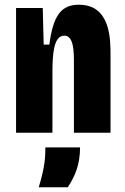

<svg xmlns="http://www.w3.org/2000/svg" viewBox="-20 -562 531 813"><path d="M48 0H202V-254C202 -332 207 -411 252 -411C293 -411 293 -344 293 -290V0H448V-327C448 -397 448 -542 314 -542C241 -542 205 -499 189 -373H165L161 -528H48ZM144 231H267C297 185 319 136 319 62H172C172 96 172 140 144 231Z"/></svg>

Font: Bricolage Grotesque 10pt Condensed ExtraBold
Style: Regular
Weight: 800
Width: 3
Designer: Mathieu Triay
Foundry: Atelier Triay
Version: Version 1.000;gftools[0.9.29]